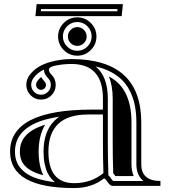

<svg xmlns="http://www.w3.org/2000/svg" viewBox="-20 -909 834 939"><path d="M553.5 -854 554.7 -864.7H180.9L179.7 -854ZM575.2 -830.1H153.3L159.2 -888.7H581.1ZM264.2 -730.5Q264.2 -769 291.7 -796.6Q319.3 -824.2 357.9 -824.2Q396.5 -824.2 424.1 -796.6Q451.7 -769 451.7 -730.5Q451.7 -691.9 424.1 -664.3Q396.5 -636.7 357.9 -636.7Q319.3 -636.7 291.7 -664.3Q264.2 -691.9 264.2 -730.5ZM325.6 -698.1Q312 -711.7 312 -730.5Q312 -749.3 325.6 -762.8Q339.1 -776.4 357.9 -776.4Q376.7 -776.4 390.3 -762.8Q403.8 -749.3 403.8 -730.5Q403.8 -711.7 390.3 -698.1Q376.7 -684.6 357.9 -684.6Q339.1 -684.6 325.6 -698.1ZM308.3 -780.5Q287.6 -759.8 287.6 -731Q287.6 -702.1 308.3 -681.4Q329.1 -660.6 357.9 -660.6Q386.7 -660.6 407.5 -681.4Q428.2 -702.1 428.2 -731Q428.2 -759.8 407.5 -780.5Q386.7 -801.3 357.9 -801.3Q329.1 -801.3 308.3 -780.5ZM483.4 -349.1H411.1Q216.8 -349.1 216.8 -167Q216.8 -13.2 342.8 -13.2Q426 -13.2 485.8 -62.5Q483.4 -135.3 483.4 -215.1ZM108.6 -493.9Q108.6 -519 123.8 -540.5Q156.5 -586.2 224.6 -605.5Q276.6 -620.1 328.6 -620.1Q670.9 -620.1 670.9 -309.6V-106Q670.9 -23.9 764.6 -23.9V0H530.3Q518.6 0 505.6 -19.5Q492.7 -39.1 488 -36.1Q429 10.7 342.8 10.7Q29.3 10.7 29.3 -167Q29.3 -373 430.7 -373H483.4V-426.8Q483.4 -596.2 328.6 -596.2Q287.1 -596.2 245.6 -586.9Q219 -581.1 219 -567.1Q219 -557.6 231.4 -544.4Q252.4 -523.9 252.4 -493.7Q252.4 -463.9 231.4 -442.9Q210.4 -421.9 180.7 -421.9Q150.9 -421.9 129.9 -442.9Q108.9 -463.9 108.6 -493.9ZM132.6 -493.9Q132.6 -473.9 146.7 -459.7Q160.6 -445.8 180.5 -445.8Q200.4 -445.8 214.5 -459.8Q228.5 -473.9 228.5 -493.7Q228.5 -513.9 214.4 -527.6Q201.4 -541.3 197.3 -553.7Q197 -554.7 196.7 -556.6Q196.3 -558.6 195.9 -561.8Q195.6 -564.9 195.1 -567.1V-569.1Q161.9 -553 143.3 -526.6Q132.6 -511.5 132.6 -493.9ZM248.3 -18.1Q241.2 -23.9 234.4 -31.2Q221.7 -44.9 212.8 -63Q203.9 -81.1 198.4 -107.8Q192.9 -134.5 192.9 -167Q192.9 -266.6 247.6 -319.8Q266.1 -337.6 271.5 -338.6Q215.8 -330.1 177.2 -316.4Q133.8 -300.8 106 -278.1Q78.1 -255.4 65.7 -228Q53.2 -200.7 53.2 -167Q53.2 -138.7 62.7 -115.5Q72.3 -92.3 93.8 -73Q115.2 -53.7 148.4 -40.5Q181.6 -27.8 230.7 -20.5ZM515.1 -46.9Q519 -42.5 525.6 -32.7Q530 -26.1 532.7 -23.9H681.4Q647 -51.5 647 -106V-309.6Q647 -352.3 640.4 -388.4Q633.8 -424.6 618.9 -456.7Q604 -488.8 581.1 -513.3Q558.1 -537.8 524.4 -556Q490.7 -574.2 447.3 -584.2Q507.3 -535.6 507.3 -426.8V-215.1Q507.3 -136 509.8 -63.2L510.3 -51.5ZM156.5 -494.1Q156.5 -504.2 162.8 -512.7Q170.4 -523.4 181.2 -532.2Q187.5 -521.5 197.3 -511Q204.6 -503.9 204.6 -493.7Q204.6 -483.6 197.6 -476.7Q190.7 -469.7 180.7 -469.7Q170.7 -469.7 163.8 -476.8Q156.5 -483.9 156.5 -494.1ZM200.9 -299.1Q168.9 -245.8 168.9 -167Q168.9 -132.1 175 -103Q181.2 -73.2 191.4 -52.5V-52.2Q172.4 -56.9 157.2 -63Q127.9 -74.5 109.6 -90.8Q92.3 -106.4 85 -124.5Q77.1 -143.3 77.1 -167Q77.1 -195.6 87.4 -218Q97.7 -240.2 121.1 -259.8Q145.8 -280 185.5 -293.9Q192.9 -296.6 200.9 -299.1ZM544.2 -47.9Q537.8 -56.9 533.7 -61.8V-64.2Q531.2 -136.5 531.2 -215.1V-426.8Q531.2 -490 512.2 -535.4L512.9 -534.9Q543.2 -518.6 563.6 -496.8Q584 -475.1 597.2 -446.5Q610.8 -417.2 616.7 -384.3Q623 -350.3 623 -309.6V-106Q623 -73.2 634 -47.9Z"/></svg>

Font: itsadzokeS01
Style: Regular
Weight: 600
Width: 6
Version: Version 0.46